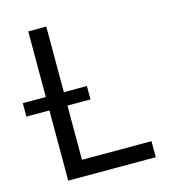

<svg xmlns="http://www.w3.org/2000/svg" viewBox="-133 -816 804 904"><g transform="rotate(-15 269.5 -364.0)"><path d="M87.9 0V-727.5H175.8V-78.1H514.6V0ZM-24.4 -342.3V-407.7H288.1V-342.3Z"/></g></svg>

Font: Inter V
Style: 
Weight: 400
Designer: Rasmus Andersson
Foundry: rsms
Version: Version 4.000;git-a3f224843